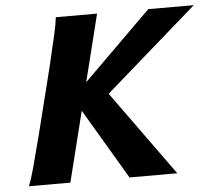

<svg xmlns="http://www.w3.org/2000/svg" viewBox="-51 -766 912 821"><g transform="rotate(-5 405.0 -355.0)"><path d="M323.2 -421.9 614.7 -710H810.1L414.6 -364.3L677.2 0H472.2L293.5 -301.8L218.3 0H40.5Q51.3 -26.4 64 -72.8Q76.7 -119.1 100.6 -211.9L172.4 -499Q194.3 -590.3 204.8 -637.2Q215.3 -684.1 217.8 -710H395Z"/></g></svg>

Font: Lesson One Extra
Style: Italic
Weight: 800
Italic angle: -14°
Designer: But Ko, Victor Gaultney, Annie Olsen, Julie Remington, Don Collingsworth, Eric Hays, Becca Hirsbrunner
Version: Version 1.100